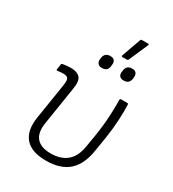

<svg xmlns="http://www.w3.org/2000/svg" viewBox="-199 -930 945 1050"><g transform="rotate(30 273.5 -405.0)"><path d="M258 12Q166 12 126 -34.5Q86 -81 100 -170L134 -384Q141 -425 134 -436.5Q127 -448 105 -448Q97 -448 87 -447.5Q77 -447 67 -445Q60 -444 61 -452L66 -484Q66 -488 68 -489Q70 -490 73 -491Q84 -493 98 -494.5Q112 -496 125 -496Q163 -496 181.5 -476.5Q200 -457 191 -404L153 -163Q143 -99 171 -67Q199 -35 261 -35Q323 -35 361.5 -66.5Q400 -98 411 -166L424 -244Q435 -314 438 -373.5Q441 -433 440 -477Q440 -484 447 -484H486Q493 -484 493 -477Q495 -436 492 -379.5Q489 -323 479 -258L465 -172Q451 -79 400.5 -33.5Q350 12 258 12ZM338 -688Q330 -688 333 -697L375 -815Q377 -822 384 -822H423Q426 -822 427.5 -820Q429 -818 427 -814L375 -695Q373 -688 365 -688ZM270 -580Q251 -580 243.5 -590Q236 -600 237 -615L238 -624Q240 -641 250 -650.5Q260 -660 278 -660Q297 -660 304.5 -650Q312 -640 310 -624L309 -615Q308 -598 298 -589Q288 -580 270 -580ZM407 -580Q388 -580 380.5 -590Q373 -600 375 -615L376 -624Q378 -641 387.5 -650.5Q397 -660 416 -660Q435 -660 442 -650Q449 -640 448 -624L447 -615Q445 -598 435 -589Q425 -580 407 -580Z"/></g></svg>

Font: Sofia Sans Light
Style: Italic
Weight: 300
Italic angle: -9°
Version: Version 4.100-B